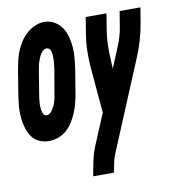

<svg xmlns="http://www.w3.org/2000/svg" viewBox="-102 -614 803 892"><g transform="rotate(-10 299.5 -168.0)"><path d="M93 8Q74 8 56 2Q38 -4 24.5 -16.5Q11 -29 3 -45.5Q-5 -62 -10 -80.5Q-15 -99 -17 -118Q-19 -137 -18.5 -156.5Q-18 -176 -15.5 -196Q-13 -216 -10 -235L8 -345Q12 -367 17 -388.5Q22 -410 31 -431.5Q40 -453 53 -472.5Q66 -492 83 -507Q100 -522 122 -531.5Q144 -541 166 -541Q192 -541 214 -528Q236 -515 249 -495Q262 -475 268.5 -450Q275 -425 276.5 -399.5Q278 -374 275.5 -347.5Q273 -321 269 -295L251 -185Q247 -163 241.5 -142Q236 -121 227 -99.5Q218 -78 205.5 -58Q193 -38 176 -23Q159 -8 137 0Q115 8 93 8ZM102 -112Q111 -112 119 -118.5Q127 -125 132 -133.5Q137 -142 141 -150.5Q145 -159 147.5 -168Q150 -177 152 -186Q154 -195 155 -204L174 -314Q175 -322 176 -329Q177 -336 177.5 -343.5Q178 -351 178.5 -358.5Q179 -366 179 -373.5Q179 -381 178 -388Q177 -395 175 -401.5Q173 -408 168 -413Q163 -418 156 -418Q146 -418 138.5 -411.5Q131 -405 126 -396.5Q121 -388 117.5 -379Q114 -370 111 -361.5Q108 -353 106.5 -344Q105 -335 103 -326L85 -216Q83 -206 82 -196Q81 -186 80 -176.5Q79 -167 79.5 -157Q80 -147 81.5 -138Q83 -129 87.5 -120.5Q92 -112 102 -112ZM266 205 267 198Q273 163 280.5 129Q288 95 302 62L361 -79L342 -296Q339 -335 340 -375.5Q341 -416 348 -457L360 -530H458L446 -457Q440 -422 439 -387Q438 -352 440 -318L442 -272L476 -353Q476 -354 476.5 -355.5Q477 -357 478 -358V-359Q489 -383 496.5 -407.5Q504 -432 508 -457L520 -530H618L606 -457Q599 -416 587 -375.5Q575 -335 558 -296L385 119Q377 138 373 158Q369 178 365 198L364 205Z"/></g></svg>

Font: Iosevka Curly HvExObl
Style: Regular
Weight: 900
Width: 7
Italic angle: -9°
Monospace: yes
Designer: Belleve Invis
Foundry: Belleve Invis
Version: Version 11.1.0; ttfautohint (v1.8.3)